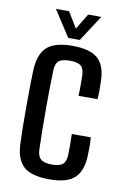

<svg xmlns="http://www.w3.org/2000/svg" viewBox="-87 -812 572 872"><g transform="rotate(10 199.0 -376.0)"><path d="M268.5 -389Q269.5 -404 269.5 -420.8Q269.5 -437.5 269.5 -453.5Q269.5 -469.5 269 -482.5Q268.5 -514 253.5 -526.8Q238.5 -539.5 202.5 -539.5Q166 -539.5 151.2 -526.8Q136.5 -514 135.5 -482Q134 -435.5 133.5 -391Q133 -346.5 133 -302Q133 -257.5 133.5 -212.2Q134 -167 135.5 -119.5Q136.5 -87 152.2 -73.8Q168 -60.5 203.5 -60.5Q239 -60.5 253.8 -74Q268.5 -87.5 269 -120Q269.5 -140.5 269.5 -162Q269.5 -183.5 268.5 -213H356Q357.5 -196.5 357.8 -171.2Q358 -146 357 -128.5Q354 -56 318.5 -24.2Q283 7.5 203.5 7.5Q120.5 7.5 84.8 -24.5Q49 -56.5 46 -128.5Q44.5 -163 44 -206.8Q43.5 -250.5 43.5 -297.8Q43.5 -345 44 -389.5Q44.5 -434 46 -470Q50 -544.5 86.2 -576.2Q122.5 -608 202.5 -608Q283 -608 319.2 -576.5Q355.5 -545 357 -473Q358 -453.5 357.8 -430Q357.5 -406.5 356 -389ZM176.5 -640 99 -760H159.5L203.5 -687.5L247.5 -760H308L230 -640Z"/></g></svg>

Font: Big Shoulders Text Thin Medium
Style: Regular
Weight: 500
Version: Version 2.002